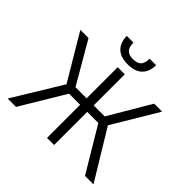

<svg xmlns="http://www.w3.org/2000/svg" viewBox="-212 -1122 1344 1344"><g transform="rotate(45 460.0 -450.0)"><path d="M605 -328H495V0H425V-328H315L118 0H35L256 -362L55 -700H136L315 -392H425V-700H495V-392H604L786 -700H865L664 -364L885 0H801ZM460 -763Q389 -763 352 -799Q315 -835 315 -900H381Q381 -855 400.5 -835Q420 -815 460 -815Q502 -815 521.5 -835Q541 -855 541 -900H605Q605 -835 568 -799Q531 -763 460 -763Z"/></g></svg>

Font: Retni Sans
Style: Regular
Weight: 400
Designer: Vitaly Kuzmin
Foundry: ParaType Ltd.
Version: Version 1.00;March 2, 2019;FontCreator 11.5.0.2425 64-bit; t